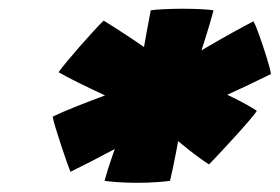

<svg xmlns="http://www.w3.org/2000/svg" viewBox="-20 -824 624 428"><path d="M446 -457.5Q429 -468 403.2 -488.2Q377.5 -508.5 352.2 -530.8Q327 -553 312 -569Q295 -576 267.8 -587.5Q240.5 -599 210.5 -613Q180.5 -627 153.8 -640.2Q127 -653.5 110.5 -663Q116 -671 129.5 -687.2Q143 -703.5 159.2 -722Q175.5 -740.5 189.8 -756Q204 -771.5 211 -778Q224.5 -770 248.8 -754.2Q273 -738.5 300.2 -719.8Q327.5 -701 351.8 -683.5Q376 -666 390 -654Q409 -647.5 439.5 -634.2Q470 -621 501 -605.8Q532 -590.5 552.5 -577Q548 -569.5 533.2 -552.5Q518.5 -535.5 500.5 -515.8Q482.5 -496 467.2 -479.8Q452 -463.5 446 -457.5ZM285 -416.5Q262 -416.5 241.2 -418Q220.5 -419.5 213 -421Q219.5 -445 231.8 -480.2Q244 -515.5 258.2 -553.8Q272.5 -592 285 -625Q289.5 -653 295.2 -686.2Q301 -719.5 306.5 -750.2Q312 -781 316 -801Q324.5 -802.5 345 -803.5Q365.5 -804.5 387.5 -804.5Q409.5 -804.5 428.8 -803.5Q448 -802.5 456 -801Q448 -771 437.5 -737.8Q427 -704.5 416.5 -674.8Q406 -645 398 -625Q394 -600.5 386.8 -560.8Q379.5 -521 372 -482.2Q364.5 -443.5 359 -421Q351 -419.5 329.8 -418Q308.5 -416.5 285 -416.5ZM137 -441Q134.5 -447 128.5 -464Q122.5 -481 115.8 -501.5Q109 -522 103.8 -539.2Q98.5 -556.5 97.5 -564Q118 -574 149.5 -586.5Q181 -599 216 -612Q251 -625 282.2 -636Q313.5 -647 333.5 -654Q352.5 -666 380.5 -682.8Q408.5 -699.5 439.5 -717.8Q470.5 -736 498.5 -751.5Q526.5 -767 545 -776.5Q550 -768 558.5 -743.8Q567 -719.5 574.8 -694.8Q582.5 -670 584 -659Q564 -649 530.8 -633.2Q497.5 -617.5 460 -600.5Q422.5 -583.5 388.8 -568.8Q355 -554 334.5 -545.5Q291 -521.5 236.5 -492.2Q182 -463 137 -441Z"/></svg>

Font: Grandstander Thin Black
Style: Italic
Weight: 900
Italic angle: -15°
Version: Version 1.200